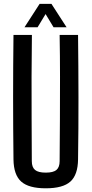

<svg xmlns="http://www.w3.org/2000/svg" viewBox="-20 -984 482 1011"><path d="M221 7.5Q131 7.5 91.5 -28Q52 -63.5 51 -144.5Q49 -309 49 -472.2Q49 -635.5 51 -800H148Q146.5 -690.5 146.2 -579.2Q146 -468 146.5 -356.5Q147 -245 147.5 -135.5Q147.5 -103.5 164.5 -89.2Q181.5 -75 221 -75Q260.5 -75 277.2 -89.2Q294 -103.5 294 -135.5Q295 -245 295.5 -356.5Q296 -468 296 -579.2Q296 -690.5 294 -800H391Q393 -635.5 393.2 -472.2Q393.5 -309 391 -144.5Q390 -63.5 350.8 -28Q311.5 7.5 221 7.5ZM109 -840.5 188.5 -963.5H251L330.5 -840.5H262L220 -910L178 -840.5Z"/></svg>

Font: Big Shoulders Text Thin SemiBold
Style: Regular
Weight: 600
Version: Version 2.002